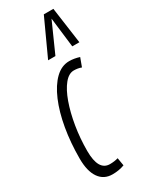

<svg xmlns="http://www.w3.org/2000/svg" viewBox="-208 -834 698 888"><g transform="rotate(-30 140.5 -390.0)"><path d="M109 10Q63 10 38 -26Q13 -62 13 -129Q13 -214 26 -289Q39 -364 63.5 -421.5Q88 -479 121.5 -511.5Q155 -544 196 -544Q222 -544 250 -535L233 -489Q215 -496 193 -496Q166 -496 142 -466.5Q118 -437 100 -386.5Q82 -336 71.5 -272.5Q61 -209 61 -142Q61 -37 122 -37Q146 -37 166 -43L173 -1Q144 10 109 10ZM114 -596 203 -790H254L281 -596H243L224 -755L153 -596Z"/></g></svg>

Font: Georama ExtraCondensed Light
Style: Italic
Weight: 300
Width: 2
Italic angle: -9°
Designer: Jean-Baptiste Levee
Foundry: Production Type
Version: Version 1.000